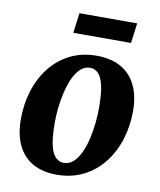

<svg xmlns="http://www.w3.org/2000/svg" viewBox="-85 -820 753 901"><g transform="rotate(10 291.5 -369.5)"><path d="M335.5 -569Q403 -569 450 -543.2Q497 -517.5 522.2 -467.2Q547.5 -417 548 -344Q548 -271.5 527.8 -207Q507.5 -142.5 468.5 -93Q429.5 -43.5 373.2 -15Q317 13.5 245.5 13.5Q179.5 13.5 132.8 -12.5Q86 -38.5 61.2 -89Q36.5 -139.5 36 -212.5Q35.5 -285.5 55.8 -350Q76 -414.5 114.8 -463.8Q153.5 -513 209.2 -541Q265 -569 335.5 -569ZM315 -508Q289 -508 269.2 -489.8Q249.5 -471.5 235.5 -441Q221.5 -410.5 212.5 -372.8Q203.5 -335 199.2 -295.2Q195 -255.5 195.5 -219.5Q196 -153 205.5 -115.2Q215 -77.5 231.8 -62.2Q248.5 -47 269.5 -47Q295.5 -47 315 -65Q334.5 -83 348.8 -113.5Q363 -144 371.8 -182Q380.5 -220 384.5 -260Q388.5 -300 388 -336.5Q387.5 -403.5 378 -440.8Q368.5 -478 352.2 -493Q336 -508 315 -508ZM220.5 -751.5H495.5L483 -656H208Z"/></g></svg>

Font: Merriweather ExtraBold
Style: Italic
Weight: 800
Italic angle: -7.8°
Version: Version 2.101